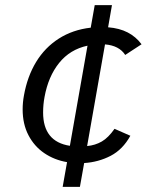

<svg xmlns="http://www.w3.org/2000/svg" viewBox="-20 -624 640 746"><path d="M240.5 6Q191 -2.5 152 -29Q113 -55.5 90.5 -98.8Q68 -142 68 -199Q68 -226 73 -253Q86 -326.5 120.2 -383Q154.5 -439.5 208.5 -474Q262.5 -508.5 332.5 -516.5L348 -604H415L400 -518Q444 -514.5 476 -498Q508 -481.5 530 -452L466.5 -410.5Q443 -447 388 -451.5L318.5 -56.5Q350 -59.5 375.5 -74.2Q401 -89 425 -123.5L486.5 -96.5Q457 -43 409.8 -18.5Q362.5 6 307 9.5L290.5 102H223.5ZM147.5 -187Q147.5 -73.5 251.5 -57.5L320 -446.5Q252 -432 209.8 -379.5Q167.5 -327 153 -247Q147.5 -217.5 147.5 -187Z"/></svg>

Font: JuliaMono
Style: Italic
Weight: 400
Italic angle: -9°
Monospace: yes
Designer: cormullion
Foundry: corm
Version: Version 0.057; ttfautohint (v1.8.4)